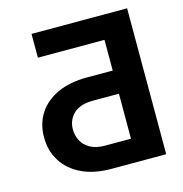

<svg xmlns="http://www.w3.org/2000/svg" viewBox="-107 -820 876 918"><g transform="rotate(-15 331.5 -361.0)"><path d="M603.5 0H332Q247.6 0 186.5 -29.1Q125.5 -58.1 92.8 -109.9Q60.1 -161.6 60.1 -229Q60.1 -295.9 92.8 -346.2Q125.5 -396.5 186.5 -424.6Q247.6 -452.6 332 -452.6H460V-604.5H130.4V-722.2H603.5ZM460 -115.2V-337.9H332Q266.6 -337.9 234.9 -306.6Q203.1 -275.4 203.1 -230.5Q203.1 -199.2 217 -172.9Q231 -146.5 259.5 -130.9Q288.1 -115.2 332 -115.2Z"/></g></svg>

Font: Inter
Style: 650
Weight: 650
Designer: Rasmus Andersson
Foundry: rsms
Version: Version 4.001;git-66647c0bb